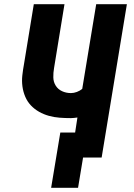

<svg xmlns="http://www.w3.org/2000/svg" viewBox="-20 -755 640 920"><path d="M225 145 269 -120H340L351 -192Q343 -191 335 -190Q327 -189 320 -189Q293 -189 266 -191Q239 -193 214 -200Q189 -207 167 -219.5Q145 -232 128 -250Q111 -268 101 -291.5Q91 -315 87.5 -341Q84 -367 87 -394Q90 -421 95 -448L142 -735H289L239 -429Q235 -406 235.5 -384Q236 -362 247 -344.5Q258 -327 277.5 -318Q297 -309 320 -309Q334 -309 348.5 -314.5Q363 -320 374 -329L441 -735H588L467 0H378L354 145Z"/></svg>

Font: Iosevka Heavy Extended
Style: Italic
Weight: 900
Width: 7
Italic angle: -9°
Monospace: yes
Designer: Belleve Invis
Foundry: Belleve Invis
Version: Version 32.5.0; ttfautohint (v1.8.4)